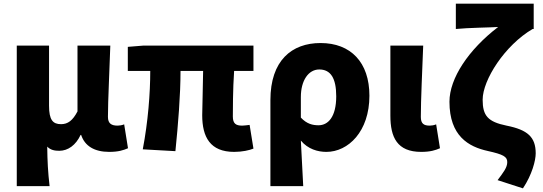

<svg xmlns="http://www.w3.org/2000/svg" viewBox="-20 -819 2978 1053"><path d="M72 202H252C243 124 240 66 239 -15C257 4 280 8 305 8C353 8 396 -23 422 -79H425C445 -18 498 14 579 14C629 14 657 5 682 -6L661 -137C649 -132 635 -130 625 -130C592 -130 572 -141 572 -178C572 -269 581 -438 585 -569H405V-208C379 -158 352 -138 315 -138C270 -138 249 -161 249 -239V-569H72Z M1264 14C1309 14 1348 5 1370 -4L1349 -134C1333 -132 1318 -130 1308 -130C1274 -130 1257 -141 1257 -180C1257 -204 1257 -333 1264 -430H1370V-569H767L681 -562V-430H804C804 -307 792 -152 763 0L942 10C957 -138 970 -296 970 -430H1094C1093 -338 1089 -219 1089 -187C1089 -67 1133 14 1264 14Z M1463 202H1643C1639 120 1635 38 1630 -48C1669 -1 1723 14 1770 14C1890 14 2006 -98 2006 -294C2006 -477 1904 -583 1738 -583C1580 -583 1463 -487 1463 -270ZM1727 -132C1695 -132 1663 -139 1630 -174V-287C1630 -378 1672 -438 1731 -438C1793 -438 1824 -391 1824 -291C1824 -177 1779 -132 1727 -132Z M2290 14C2340 14 2368 5 2393 -6L2372 -137C2361 -132 2346 -130 2337 -130C2304 -130 2288 -141 2288 -178C2288 -269 2296 -438 2301 -569H2121V-185C2121 -66 2158 14 2290 14Z M2848 214C2898 139 2918 61 2918 22C2918 -67 2874 -107 2758 -130C2656 -151 2627 -184 2627 -272C2627 -381 2749 -571 2901 -660H2907V-799H2480V-660C2549 -667 2667 -668 2712 -671C2550 -547 2445 -390 2445 -261C2445 -73 2550 -14 2655 9C2740 28 2762 40 2762 70C2762 100 2741 126 2709 169Z"/></svg>

Font: Noto Sans T Chinese Black
Style: Bold
Weight: 900
Designer: Ryoko NISHIZUKA (kana & ideographs); Paul D. Hunt (Latin, Greek & Cyrillic); Wenlong ZHANG (bopomofo); Sandoll Communica
Foundry: Adobe Systems Incorporated
Version: Version 1.000;PS 1;hotconv 1.0.78;makeotf.lib2.5.61930